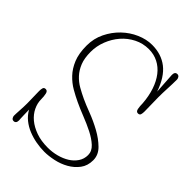

<svg xmlns="http://www.w3.org/2000/svg" viewBox="-243 -950 1078 1078"><g transform="rotate(45 296.0 -410.5)"><path d="M84 -91Q84 -68 85 -50Q85 -42 85.5 -35Q86 -28 86 -22Q86 -15 87 -9Q87 16 68 16Q58 16 53 8Q48 0 48 -7Q48 -13 48.5 -25Q49 -37 50 -52Q51 -67 51.5 -82Q52 -97 52 -108Q52 -124 51.5 -135Q51 -146 51 -156.5Q51 -167 50.5 -178Q50 -189 50 -205Q50 -219 53 -229Q56 -239 69 -239Q83 -239 87 -220.5Q91 -202 91 -180Q91 -149 105.5 -119Q120 -89 147.5 -66Q175 -43 215.5 -28.5Q256 -14 309 -14Q345 -14 379 -23Q413 -32 439.5 -48.5Q466 -65 482.5 -89.5Q499 -114 499 -145Q499 -176 473 -200Q447 -224 408.5 -243.5Q370 -263 326.5 -280Q283 -297 247 -314Q215 -329 182 -348Q149 -367 121 -396.5Q93 -426 75.5 -468.5Q58 -511 58 -574Q58 -630 81.5 -678Q105 -726 142 -761.5Q179 -797 225 -817Q271 -837 316 -837Q389 -837 440 -797.5Q491 -758 521 -671Q517 -734 515 -764.5Q513 -795 513 -796Q513 -821 532 -821Q542 -821 547 -813Q552 -805 552 -798Q552 -763 550 -725.5Q548 -688 548 -652Q548 -620 549 -597Q550 -574 550 -542Q550 -528 547 -518Q544 -508 531 -508Q517 -508 513.5 -526.5Q510 -545 510 -567Q506 -621 491 -665.5Q476 -710 451.5 -741.5Q427 -773 393.5 -790Q360 -807 320 -807Q273 -807 232.5 -786.5Q192 -766 162.5 -732Q133 -698 116 -654.5Q99 -611 99 -565Q99 -515 112.5 -481Q126 -447 148.5 -422.5Q171 -398 200 -381.5Q229 -365 259 -351Q289 -337 336.5 -319Q384 -301 429.5 -276Q475 -251 507.5 -219Q540 -187 540 -145Q540 -101 517 -70.5Q494 -40 459.5 -20.5Q425 -1 385 7.5Q345 16 312 16Q280 16 246.5 10Q213 4 182 -8.5Q151 -21 125.5 -41.5Q100 -62 84 -91Z"/></g></svg>

Font: Life Savers
Style: Regular
Weight: 400
Designer: Pablo Impallari, Rodrigo Fuenzalida, Brenda Gallo
Foundry: Pablo Impallari, Rodrigo Fuenzalida, Brenda Gallo
Version: Version 3.001; ttfautohint (v0.95) -l 8 -r 50 -G 200 -x 14 -